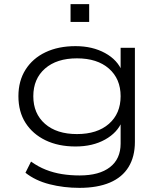

<svg xmlns="http://www.w3.org/2000/svg" viewBox="-20 -720 781 928"><path d="M364 188Q288 188 219.5 170.5Q151 153 103 115L130 61Q165 86 202 100.5Q239 115 279.5 121.5Q320 128 365 128Q460 128 511.5 88Q563 48 563 -26V-134H570Q548 -79 488 -45.5Q428 -12 345 -12Q262 -12 200 -42Q138 -72 103.5 -126Q69 -180 69 -255Q69 -329 103.5 -383.5Q138 -438 200 -467.5Q262 -497 345 -497Q427 -497 488 -463.5Q549 -430 571 -373H563V-489H632V-34Q632 37 601.5 87Q571 137 511 162.5Q451 188 364 188ZM352 -72Q450 -72 506.5 -121.5Q563 -171 563 -255Q563 -339 506.5 -388.5Q450 -438 352 -438Q254 -438 197.5 -388.5Q141 -339 141 -255Q141 -171 197.5 -121.5Q254 -72 352 -72ZM321 -614V-700H411V-614Z"/></svg>

Font: Nunito Sans 10pt Expanded Light
Style: Regular
Weight: 300
Width: 7
Designer: Vernon Adams
Foundry: Vernon Adams
Version: Version 3.101;gftools[0.9.27]